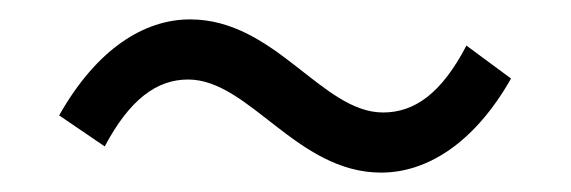

<svg xmlns="http://www.w3.org/2000/svg" viewBox="-20 -467 589 198"><path d="M373 -289C420 -289 469 -319 507 -386L461 -420C435 -370 407 -351 375 -351C312 -351 264 -447 176 -447C129 -447 80 -417 41 -348L88 -316C114 -365 142 -385 174 -385C237 -385 286 -289 373 -289Z"/></svg>

Font: Source Han Sans JP Normal
Style: Regular
Weight: 350
Designer: Ryoko NISHIZUKA 西塚涼子 (kana, bopomofo & ideographs); Paul D. Hunt (Latin, Greek & Cyrillic); Sandoll Communications 산돌커뮤니
Foundry: Adobe
Version: Version 2.002;hotconv 1.0.116;makeotfexe 2.5.65601